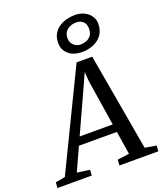

<svg xmlns="http://www.w3.org/2000/svg" viewBox="-249 -1168 1094 1287"><g transform="rotate(-20 297.5 -525.0)"><path d="M-65.8 0 -61.8 -40.2 6.2 -52.1 343.3 -747.7H454.8L576.3 -53.8L656.7 -40.2L654.4 0H377.1L379.1 -40.2L463.7 -52.1L377.6 -599.2L368.9 -716L391.7 -712.2L344.8 -607.1L91.8 -52.8L182.4 -40.2L179.1 0ZM137.6 -217.2 163.5 -273.9H459.1L467.6 -217.2ZM405.4 -799.9Q342 -799.9 306.8 -831.6Q271.5 -863.2 271.5 -911.1Q271.5 -949 286.6 -975.5Q301.8 -1002.1 326.4 -1018.5Q351.1 -1034.9 380.4 -1042.5Q409.7 -1050.2 437.9 -1050.2Q477.8 -1050.2 507.1 -1035.5Q536.4 -1020.8 552.5 -996.3Q568.7 -971.8 568.7 -942.5Q568.7 -893.4 544.9 -861.8Q521 -830.2 483.6 -815.1Q446.2 -799.9 405.4 -799.9ZM410.9 -850.8Q432 -850.8 452.3 -858.6Q472.7 -866.4 486 -884.4Q499.3 -902.4 499.3 -932.4Q499.3 -966.3 479.5 -983.4Q459.6 -1000.5 430.4 -1000.5Q409.5 -1000.5 388.7 -992.1Q367.9 -983.6 354.5 -965.8Q341.1 -947.9 341.1 -919Q341.1 -891 361.2 -870.9Q381.3 -850.8 410.9 -850.8Z"/></g></svg>

Font: Merriweather 7pt Light
Style: Italic
Weight: 300
Italic angle: -7.8°
Designer: Eben Sorkin
Foundry: Eben Sorkin
Version: Version 2.200;gftools[0.9.31]